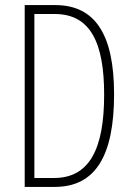

<svg xmlns="http://www.w3.org/2000/svg" viewBox="-20 -734 521 754"><path d="M428 -364C428 -595 356 -714 197 -714H77V0H195C356 0 428 -124 428 -364ZM389 -362C389 -147 330 -35 192 -35H115V-679H195C336 -679 389 -565 389 -362Z"/></svg>

Font: Noto Sans Armenian ExtraCondensed ExtraLight
Style: Regular
Weight: 200
Width: 2
Designer: Monotype Design Team
Foundry: Monotype Imaging Inc.
Version: Version 2.008